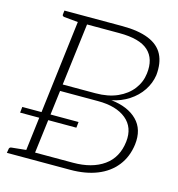

<svg xmlns="http://www.w3.org/2000/svg" viewBox="-105 -798 826 890"><g transform="rotate(15 307.5 -353.0)"><path d="M19 -196 22 -224H292L289 -196ZM87 0 173 -706H373Q450 -706 499.5 -686Q549 -666 569.5 -626Q590 -586 584 -527Q578 -487 555 -452.5Q532 -418 495 -394Q458 -370 413 -361Q494 -352 537.5 -308.5Q581 -265 572 -191Q564 -130 530 -87Q496 -44 440.5 -22Q385 0 312 0ZM134 -35H316Q407 -35 463.5 -75Q520 -115 529 -193Q537 -263 489.5 -302Q442 -341 354 -341H172ZM176 -373H333Q394 -373 438.5 -393Q483 -413 509 -447Q535 -481 540 -523Q549 -595 507.5 -633Q466 -671 368 -671H213ZM8 0 11 -18Q11 -23 14.5 -26Q18 -29 22 -29L99 -37L100 0ZM186 -706 177 -670 102 -677Q97 -678 94.5 -680.5Q92 -683 93 -688L95 -706Z"/></g></svg>

Font: Aleo ExtraLight
Style: Italic
Weight: 250
Italic angle: -7°
Designer: Alessio Laiso
Foundry: Alessio Laiso
Version: Version 2.001;gftools[0.9.29]